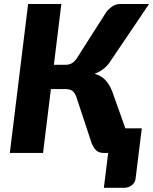

<svg xmlns="http://www.w3.org/2000/svg" viewBox="-20 -748 749 939"><path d="M243.5 -431H300Q317 -431 330.2 -438Q343.5 -445 356 -463.5L498.5 -687Q512 -705 529.2 -716.8Q546.5 -728.5 569 -728.5H709L514.5 -440.5Q500 -421 482 -408Q464 -395 443 -387Q474 -378 493.8 -358Q513.5 -338 528.5 -302L593 -120.5H673.5L643 126Q640.5 145.5 624.5 158Q608.5 170.5 586.5 170.5H488L509 0H487Q465 0 451.8 -11.5Q438.5 -23 429 -45.5L352.5 -276.5Q344 -298 331.5 -305.2Q319 -312.5 297.5 -312.5H229L190.5 0H28L117.5 -728.5H280Z"/></svg>

Font: Lato Black
Style: Italic
Weight: 900
Italic angle: -7°
Designer: Lukasz Dziedzic
Foundry: tyPoland Lukasz Dziedzic
Version: Version 2.007; 2014-02-27